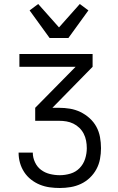

<svg xmlns="http://www.w3.org/2000/svg" viewBox="-20 -940 590 960"><path d="M279 0Q253 0 228 -3.5Q203 -7 179.5 -16.5Q156 -26 135.5 -42Q115 -58 101 -79.5Q87 -101 80 -125.5Q73 -150 73 -176V-177H144V-176Q144 -152 155 -128.5Q166 -105 185.5 -90.5Q205 -76 229.5 -70Q254 -64 279 -64Q306 -64 332.5 -72Q359 -80 378 -99.5Q397 -119 405.5 -145.5Q414 -172 414 -199Q414 -218 410.5 -236.5Q407 -255 398.5 -271.5Q390 -288 376.5 -301Q363 -314 346.5 -322Q330 -330 312 -333Q294 -336 275 -336H156V-401L358 -606H77V-670H443V-606L242 -401H275Q303 -401 330 -396.5Q357 -392 382 -380Q407 -368 428 -349Q449 -330 462 -306Q475 -282 480 -254.5Q485 -227 485 -199Q485 -172 480 -145Q475 -118 462 -94Q449 -70 429 -51Q409 -32 384.5 -20.5Q360 -9 333 -4.5Q306 0 279 0ZM228 -750 128 -888 171 -920 275 -803 379 -920 422 -888 322 -750Z"/></svg>

Font: Lode
Style: Regular
Weight: 400
Monospace: yes
Designer: Belleve Invis
Foundry: Belleve Invis
Version: Version 29.2.0; ttfautohint (v1.8.3)